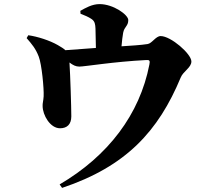

<svg xmlns="http://www.w3.org/2000/svg" viewBox="-20 -841 1040 937"><path d="M373 -774C393 -766 411 -759 427 -748C443 -737 445 -723 446 -701L448 -607L299 -596C291 -604 279 -611 262 -621C222 -644 162 -663 118 -669L110 -655C136 -625 154 -604 169 -565C184 -527 195 -407 193 -371C192 -351 187 -335 188 -324C188 -279 225 -215 273 -215C307 -215 328 -234 328 -273C328 -319 323 -474 319 -536C336 -523 350 -516 367 -516C393 -516 535 -540 694 -548C710 -549 713 -545 709 -526C662 -283 508 -80 271 59L283 76C596 -29 753 -201 862 -463C874 -493 914 -511 914 -541C914 -578 814 -665 764 -665C740 -665 722 -629 700 -626C668 -621 620 -618 573 -615C575 -640 578 -664 581 -681C587 -712 606 -713 606 -743C606 -769 533 -821 466 -821C429 -821 397 -802 372 -788Z"/></svg>

Font: Noto Serif CJK SC Black
Style: Regular
Weight: 900
Designer: Ryoko NISHIZUKA 西塚涼子 (kana & ideographs); Frank Grießhammer (Latin, Greek & Cyrillic); Wenlong ZHANG 张文龙 (bopomofo); San
Foundry: Adobe
Version: Version 2.001;hotconv 1.1.0;makeotfexe 2.6.0